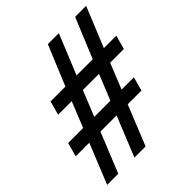

<svg xmlns="http://www.w3.org/2000/svg" viewBox="-225 -825 950 950"><g transform="rotate(-45 250.0 -350.0)"><path d="M532 -490H445L531 -700H454L367 -490H254L340 -700H263L176 -490H72L52 -417H147L93 -283H-12L-32 -210H63L-22 0H56L141 -210H254L169 0H247L332 -210H428L448 -283H362L416 -417H512ZM338 -417 284 -283H171L225 -417Z"/></g></svg>

Font: STIXGeneral
Style: Bold Italic
Weight: 700
Italic angle: -16.33°
Designer: MicroPress Inc., with final additions and corrections provided by Coen Hoffman, Elsevier (retired)
Version: Version 1.1.0